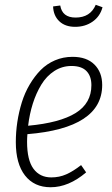

<svg xmlns="http://www.w3.org/2000/svg" viewBox="-20 -769 468 800"><path d="M293 -657.2Q251.5 -657.2 227.1 -680.4Q202.6 -703.6 201.2 -742.2L231 -746.1Q239.3 -695.8 294.9 -695.8Q356.4 -695.8 378.9 -749L407.2 -738.8Q397 -700.7 366 -679Q335 -657.2 293 -657.2ZM282.2 -532.2Q341.3 -532.2 373.5 -500Q405.8 -467.8 405.8 -415Q405.8 -235.4 94.2 -210Q92.8 -193.4 92.8 -178.2Q92.8 -102.1 119.4 -65.9Q146 -29.8 193.8 -29.8Q227.1 -29.8 255.9 -42.5Q284.7 -55.2 317.9 -81.1L338.9 -50.8Q266.1 11.2 190.9 11.2Q122.6 11.2 84.2 -37.8Q45.9 -86.9 45.9 -176.8Q45.9 -218.8 52.2 -260.7Q58.6 -302.7 71 -342.8Q83.5 -382.8 103.8 -417Q124 -451.2 149.4 -477.1Q174.8 -502.9 209 -517.6Q243.2 -532.2 282.2 -532.2ZM97.2 -245.1Q229.5 -257.3 295.2 -298.1Q360.8 -338.9 360.8 -414.1Q360.8 -451.7 340.3 -472.9Q319.8 -494.1 277.8 -494.1Q238.8 -494.1 206.3 -473.1Q173.8 -452.1 152.1 -416.3Q130.4 -380.4 116.7 -337.2Q103 -293.9 97.2 -245.1Z"/></svg>

Font: Fira Sans Compressed ExtraLight
Style: Italic
Weight: 250
Width: 3
Italic angle: -8°
Designer: Carrois Corporate & Edenspiekermann AG
Foundry: Carrois Corporate GbR & Edenspiekermann AG
Version: Version 4.203;PS 004.203;hotconv 1.0.88;makeotf.lib2.5.64775